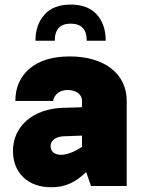

<svg xmlns="http://www.w3.org/2000/svg" viewBox="-20 -804 626 830"><path d="M285.6 -784.2C236.3 -784.2 198.7 -770 172.9 -741.2C146.5 -712.4 133.3 -674.8 133.3 -627.9H216.8C216.8 -677.2 239.7 -701.7 285.6 -701.7C332 -701.7 355 -677.2 355 -627.9H437C437 -674.8 424.3 -712.4 398.4 -741.2C372.6 -770 335 -784.2 285.6 -784.2ZM527.8 -367.7C527.8 -488.3 427.2 -560.1 282.2 -560.1C207.5 -560.1 149.4 -542.5 108.4 -507.8C66.9 -472.7 46.4 -425.8 46.4 -367.7H209.5C213.9 -395 238.3 -415 271.5 -415C304.7 -415 334.5 -399.4 334.5 -367.7V-340.3L251.5 -337.9C123.5 -334 36.1 -258.3 36.1 -152.3C36.1 -104 51.3 -65.9 81.1 -37.6C110.8 -8.8 151.4 5.4 202.6 5.4C258.8 5.4 303.2 -12.7 352.5 -60.1L373.5 0H527.8ZM198.7 -172.4C198.7 -196.3 220.7 -213.4 254.4 -214.8L334.5 -217.8V-168.9C298.8 -146 268.6 -134.8 243.7 -134.8C215.8 -134.8 198.7 -148.9 198.7 -172.4Z"/></svg>

Font: Estedad Black
Style: Regular
Weight: 900
Designer: Amin Abedi
Version: Version 7.3